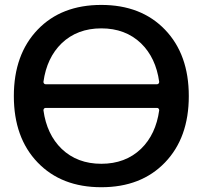

<svg xmlns="http://www.w3.org/2000/svg" viewBox="-20 -784 834 792"><path d="M159.2 -446.3Q159.2 -442.4 161.6 -439.5Q164.1 -436.5 168 -436.5H627.9Q631.8 -436.5 634.3 -439.5Q636.7 -442.4 636.7 -446.3Q623 -545.9 561.5 -605.5Q497.1 -667 397.9 -667Q298.8 -667 234.4 -605.5Q172.9 -545.9 159.2 -446.3ZM168 -338.9Q164.1 -338.9 161.6 -335.9Q159.2 -333 159.2 -329.1Q172.9 -229.5 234.4 -169.9Q298.8 -108.4 397.9 -108.4Q497.1 -108.4 561.5 -169.9Q623 -229.5 636.7 -329.1Q636.7 -333 634.3 -335.9Q631.8 -338.9 627.9 -338.9ZM135.7 -662.1Q233.4 -763.7 397.9 -763.7Q562.5 -763.7 660.6 -661.6Q758.8 -559.6 758.8 -387.7Q758.8 -215.8 660.6 -113.8Q562.5 -11.7 397.9 -11.7Q233.4 -11.7 135.3 -113.8Q37.1 -215.8 37.1 -387.7Q37.1 -559.6 135.7 -662.1Z"/></svg>

Font: Gen Jyuu GothicX Medium
Style: Regular
Weight: 500
Designer: Ryoko NISHIZUKA (kana &amp; ideographs); Paul D. Hunt (Latin, Greek &amp; Cyrillic); Wenlong ZHANG (bopomofo); Sandoll C
Version: Version 1.058.20140828